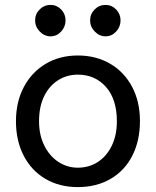

<svg xmlns="http://www.w3.org/2000/svg" viewBox="-20 -747 635 782"><path d="M45 -253Q45 -332 77 -392.5Q109 -453 166 -487Q223 -521 297 -521Q371 -521 428.5 -487.5Q486 -454 518 -393.5Q550 -333 550 -254Q550 -174 519 -113Q488 -52 430.5 -18.5Q373 15 297 15Q222 15 165 -18.5Q108 -52 76.5 -113Q45 -174 45 -253ZM456 -253Q456 -343 411.5 -393Q367 -443 297 -443Q253 -443 217 -420.5Q181 -398 160 -355.5Q139 -313 139 -253Q139 -197 160.5 -154Q182 -111 218 -87.5Q254 -64 297 -64Q342 -64 378 -87Q414 -110 435 -153Q456 -196 456 -253ZM123 -664Q123 -690 141.5 -708.5Q160 -727 186 -727Q211 -727 229 -708.5Q247 -690 247 -664Q247 -638 229 -618.5Q211 -599 186 -599Q161 -599 142 -618.5Q123 -638 123 -664ZM347 -664Q347 -690 365.5 -708.5Q384 -727 410 -727Q435 -727 453 -708.5Q471 -690 471 -664Q471 -638 453 -618.5Q435 -599 410 -599Q385 -599 366 -618.5Q347 -638 347 -664Z"/></svg>

Font: Arvo
Style: Regular
Weight: 400
Designer: Anton Koovit (Cyrillic Expansion: Cyreal)
Foundry: Anton Koovit, Yassin Baggar
Version: Version 3.000